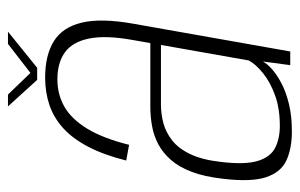

<svg xmlns="http://www.w3.org/2000/svg" viewBox="-152 -578 735 470"><g transform="rotate(-90 215.0 -343.5)"><path d="M128 4Q165 4 194.2 -3Q223.5 -10 245 -21.2Q266.5 -32.5 280 -44.5Q293.5 -56.5 299 -67L290 0H323.5L391.5 -384.5Q405.5 -463.5 394 -510.8Q382.5 -558 348.2 -579Q314 -600 259.5 -600Q223.5 -600 192.5 -589.5Q161.5 -579 136 -556Q110.5 -533 90.5 -495Q70.5 -457 56.5 -401.5L95 -394.5Q111 -458.5 134.5 -497Q158 -535.5 188.2 -552.8Q218.5 -570 255 -570Q296 -570 321.5 -551.5Q347 -533 355.2 -492.2Q363.5 -451.5 351.5 -385L344 -342.5H188Q164 -342.5 140.5 -338.2Q117 -334 96 -322.8Q75 -311.5 57.8 -291.8Q40.5 -272 28.8 -241Q17 -210 12 -165.5Q3.5 -95.5 15.8 -59Q28 -22.5 57.2 -9.2Q86.5 4 128 4ZM141 -25.5Q110.5 -25.5 88 -36.8Q65.5 -48 55.8 -78.8Q46 -109.5 53 -168.5Q58 -214.5 71.8 -243.8Q85.5 -273 105.5 -288.8Q125.5 -304.5 148 -310.5Q170.5 -316.5 194 -316.5H339.5L301.5 -101.5Q292 -84 270.2 -66.5Q248.5 -49 216.2 -37.2Q184 -25.5 141 -25.5ZM254 -619.5H283.5L372 -691H342L271 -636L218 -691H189Z"/></g></svg>

Font: Anybody SemiCondensed ExtraLight
Style: Italic
Weight: 250
Width: 4
Italic angle: -10°
Version: Version 1.113;gftools[0.9.25]